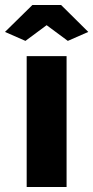

<svg xmlns="http://www.w3.org/2000/svg" viewBox="-52 -750 374 770"><path d="M-32 -622 78 -730H193L302 -622L220 -586L135 -649L50 -586ZM55 0V-525H215V0Z"/></svg>

Font: Boldmen
Style: Bold
Weight: 700
Designer: Matt McInerney, Pablo Impallari, Rodrigo Fuenzalida
Foundry: LIVING CONCEPT
Version: Version 1.000